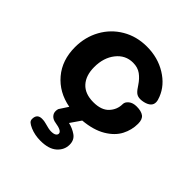

<svg xmlns="http://www.w3.org/2000/svg" viewBox="-204 -646 1006 1006"><g transform="rotate(45 299.0 -143.0)"><path d="M339 -1 299 57Q330 64 356 82Q382 100 382 135Q382 174 351 201.5Q320 229 259 229Q217 229 182 214Q164 206 155.5 198.5Q147 191 147 179Q147 141 184 141Q200 141 213 145Q247 155 263 155Q283 155 292 149Q301 143 301 134Q301 114 248 106Q228 103 216.5 91Q205 79 205 62Q205 54 208 45L240 -4Q149 -21 94.5 -85.5Q40 -150 40 -246Q40 -321 74 -382.5Q108 -444 168.5 -479.5Q229 -515 305 -515Q386 -515 449.5 -476Q513 -437 537 -375Q545 -356 545 -342Q545 -309 499 -298Q486 -295 475 -295Q455 -295 442.5 -305.5Q430 -316 415 -340Q396 -369 372 -386.5Q348 -404 313 -404Q257 -404 221 -358.5Q185 -313 185 -244Q185 -181 217.5 -145.5Q250 -110 312 -110Q371 -110 399.5 -140.5Q428 -171 428 -212Q428 -228 444.5 -241.5Q461 -255 489 -255Q523 -255 540.5 -242Q558 -229 558 -196Q558 -150 536.5 -108.5Q515 -67 465.5 -37.5Q416 -8 339 -1Z"/></g></svg>

Font: Mali
Style: Bold
Weight: 700
Designer: Kitiyaporn Chalermlarp | Katatrad Aksorn Co.,Ltd.
Foundry: Cadson Demak Co.,Ltd.
Version: Version 1.000; ttfautohint (v1.6)